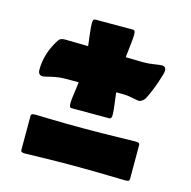

<svg xmlns="http://www.w3.org/2000/svg" viewBox="-94 -713 800 806"><g transform="rotate(15 305.5 -310.0)"><path d="M50.8 -356.4Q50.8 -428.2 94.7 -495.1Q102.1 -506.3 122.1 -506.3Q124 -506.3 222.7 -504.4Q221.2 -518.1 217 -552Q212.9 -585.9 212.9 -600.1Q212.9 -611.3 215.1 -615.7Q217.3 -620.1 225.1 -620.1H384.8Q392.6 -620.1 394.8 -615.7Q397 -611.3 397 -600.1Q397 -585.4 392.8 -550.3Q388.7 -515.1 387.2 -500.5Q445.3 -499 462.4 -499Q487.8 -499 511 -502.9Q534.2 -506.8 545.4 -506.8Q552.2 -506.8 556.9 -501.5Q561.5 -496.1 561.5 -488.8Q561.5 -478 546.6 -434.6Q531.7 -391.1 513.7 -356Q510.3 -349.6 502.2 -343.8Q494.1 -337.9 487.3 -337.9Q482.4 -337.9 459 -342.8Q435.5 -347.7 417.5 -347.7H386.7Q388.2 -331.5 392.6 -300.5Q397 -269.5 397 -254.9Q397 -243.7 394.8 -239.3Q392.6 -234.9 384.8 -234.9H225.1Q217.3 -234.9 215.1 -239.3Q212.9 -243.7 212.9 -254.9Q212.9 -269 217.5 -299.8Q222.2 -330.6 223.6 -347.7H169.9Q137.7 -347.7 106.4 -340.1Q75.2 -332.5 71.3 -332.5Q50.8 -332.5 50.8 -356.4ZM288.1 -3.9Q215.8 -3.9 154.5 -2.2Q93.3 -0.5 85 -0.5Q73.7 -0.5 69.3 -2.7Q64.9 -4.9 64.9 -12.7V-157.7Q64.9 -165 69.3 -167.2Q73.7 -169.4 85 -169.4Q93.3 -169.4 154.5 -167.7Q215.8 -166 288.1 -166H298.3Q370.6 -166 439.7 -167.7Q508.8 -169.4 517.1 -169.4Q528.3 -169.4 532.7 -167.2Q537.1 -165 537.1 -157.7V-12.7Q537.1 -4.9 532.7 -2.7Q528.3 -0.5 517.1 -0.5Q508.8 -0.5 439.7 -2.2Q370.6 -3.9 298.3 -3.9Z"/></g></svg>

Font: Cooper* Black
Style: Regular
Weight: 900
Designer: Owen Earl
Foundry: indestructible type*
Version: Version 0.001